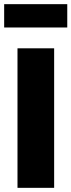

<svg xmlns="http://www.w3.org/2000/svg" viewBox="-28 -902 343 922"><path d="M56 -670V0H232V-670ZM-8 -770H295V-882H-8Z"/></svg>

Font: LT Wave Black
Style: Regular
Weight: 900
Designer: Daniel Lyons
Version: Version 2.5 (Glyphs App)